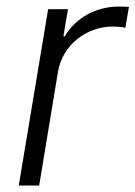

<svg xmlns="http://www.w3.org/2000/svg" viewBox="-20 -574 419 594"><path d="M38 0 128.9 -545.5H190.3L176.1 -461.6H180.8Q193.2 -483.7 211.3 -500.7Q229.4 -517.8 250.9 -529.5Q272.4 -541.2 296.7 -547.4Q321 -553.6 345.5 -553.6Q353.7 -553.6 363.1 -553.4Q372.5 -553.3 378.9 -552.6L367.9 -488.3Q363.6 -489 353.2 -490.4Q342.7 -491.8 329.9 -491.8Q297.9 -491.8 269.4 -481.4Q240.8 -470.9 218 -452.4Q195.3 -433.9 180 -408.4Q164.8 -382.8 159.4 -352.3L101.2 0Z"/></svg>

Font: Inter P Light
Style: Italic
Weight: 300
Italic angle: 9.39999°
Designer: Rasmus Andersson
Foundry: rsms
Version: Version 3.018;git-588b23468